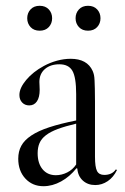

<svg xmlns="http://www.w3.org/2000/svg" viewBox="-20 -636 431 663"><path d="M130 7Q92 7 67.5 -19.5Q43 -46 43 -88Q43 -113 53.5 -132.5Q64 -152 88 -168Q112 -184 150 -196.5Q188 -209 243 -220V-311Q243 -369 230 -391.5Q217 -414 185 -414Q154 -414 135 -397.5Q116 -381 116 -353Q116 -348 116.5 -340.5Q117 -333 117 -326Q117 -300 107.5 -286Q98 -272 81 -272Q66 -272 56.5 -282Q47 -292 47 -308Q47 -332 70.5 -360Q94 -388 131 -408Q153 -420 177 -426.5Q201 -433 224 -433Q281 -433 300 -391Q303 -384 304.5 -377Q306 -370 306.5 -358.5Q307 -347 307.5 -330Q308 -313 308 -286V-95Q308 -59 315 -45.5Q322 -32 340 -32Q367 -32 380 -51L384 -49Q372 -24 352 -10.5Q332 3 309 3Q283 3 266 -12.5Q249 -28 247 -54L244 -55Q221 -26 191 -9.5Q161 7 130 7ZM173 -31Q193 -31 212 -40.5Q231 -50 243 -68V-209Q205 -200 179.5 -190.5Q154 -181 138.5 -169Q123 -157 116.5 -142Q110 -127 110 -107Q110 -72 127 -51.5Q144 -31 173 -31ZM74 -573Q74 -591 85.5 -603.5Q97 -616 117 -616Q137 -616 148.5 -603.5Q160 -591 160 -573Q160 -555 148.5 -542.5Q137 -530 117 -530Q97 -530 85.5 -542.5Q74 -555 74 -573ZM241 -573Q241 -591 252.5 -603.5Q264 -616 284 -616Q304 -616 315.5 -603.5Q327 -591 327 -573Q327 -555 315.5 -542.5Q304 -530 284 -530Q264 -530 252.5 -542.5Q241 -555 241 -573Z"/></svg>

Font: Libre Caslon Display
Style: Regular
Weight: 400
Designer: Pablo Impallari, Rodrigo Fuenzalida
Foundry: Pablo Impallari, Rodrigo Fuenzalida
Version: Version 1.002; ttfautohint (v1.5)